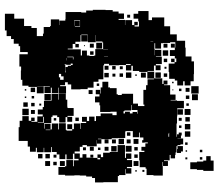

<svg xmlns="http://www.w3.org/2000/svg" viewBox="-74 -731 890 782"><g transform="rotate(-90 371.0 -340.0)"><path d="M106 -101H86V-121H102V-123H85V-122H47V-160H49V-188H75V-192H81V-216H109V-218H143V-197H148V-209H164V-193H152H178V-183H198V-162H202V-185H222V-187H202V-215H222V-218H203V-244H228V-272H227V-275H200V-304H199V-330H195V-372H177V-390H191V-391H166V-431H171V-449H164V-460H145V-481H137V-460H120V-449H134V-433H120V-417H119V-388H133V-374H122V-365H140V-338H143V-306H171V-276H141V-304V-276H119V-272H137V-250H115V-268H110V-247H82V-268H77V-250H55V-272H73V-274H49V-300H45V-305H20V-335V-364H19V-398H37V-410H43V-434H47V-460H48V-482H47V-520H50V-547H82V-520H85V-515H110V-487H85V-484H109V-465H115V-482H136V-488H113V-514H133V-519H114V-543H133V-554H143V-574H163V-577H142V-605H160V-607H142V-635H160V-639H144V-663H165V-672H188V-709H244V-705H270V-694H289V-668H270V-658H283V-644H269V-657H266V-633H288V-611H326V-606H351V-577H352V-575H380V-547H356V-545H380V-517H356V-511H327V-510H322V-485H290V-510H286V-491H266V-511H285V-518H263V-544H285V-552H292V-571H286V-576H261V-605H238V-603H258V-579H235V-574H259V-548H235V-545H260V-517H233V-514H230V-491H236V-484H259V-458H237V-456H261V-434H266V-451H286V-431H269V-422H287V-400H269V-394H289V-375H300V-327H293V-310H295V-285H300V-237H299V-225H330V-197H332H336V-201H396V-190H415V-184H439V-158H442V-185H469V-218H486H473V-244H494V-250H475V-272H497V-301H496V-341H502V-361H496V-364H473H439V-384H429V-414V-468H443V-484H469V-468H479V-478H493V-464H483H501V-486H531H561V-456H536V-451H556V-431H536V-421H534V-401H536V-397H562V-365H589V-368H593V-394H619V-395H590V-427H619V-428H621V-454H619V-457H592V-478H583V-489H564V-509H561V-486H531V-511H529V-488H503V-514H526V-515H500V-543H498V-546H472V-545H447V-540H437V-520H415V-540H411V-516H381V-546H405V-548H383V-574H405V-578H383V-604H409V-582H411V-606H435H411V-633H410V-607H382V-635H408V-669H413V-694H437V-700H475V-699H491V-706H541V-670H565V-632H532V-610H535V-572H557V-553H563V-574H583V-575H560V-607H587V-610H625V-607H652V-581H656V-578H683V-544H660V-543H678V-519H684V-518H713V-488V-454H711V-434H719V-407H722V-355H721V-326H715V-302H681V-276H660V-275H680V-247H660V-238H673V-224H659V-237H654V-219H675V-222H686V-241H706V-222H717V-180H680V-166H691V-116H655V-92H625H622V-65H596V-31H568V-29H532V-5H512V5H460V4H431V-9H414V-33H431V-39H414V-63H434V-73H441V-96H469V-98H503V-74H509V-88H523V-74H509V-67H524V-73H534V-93H558V-73H568V-71H590V-92H587V-121H586V-129H564V-153H586V-156H562V-155H537V-154H559V-128H533V-150H531V-126H501V-150H496V-131H476V-151H495V-158H473V-184H486H470V-157H443V-124H420V-119H434V-103H418V-117H415V-92H377V-70H355V-90H353V-64H351V-36H321V-63H288V-64H259V-66H231H205V-62H198V-39H174V-62H167V-40H145V-62H167V-66H141V-93H138V-94H109V-117H106ZM319 -668H293V-694H319ZM345 -672H327V-690H345ZM399 -678H393V-684H399ZM369 -678H363V-684H369ZM405 -642H387V-660H405ZM585 -642H567V-660H585ZM314 -643H298V-659H314ZM343 -644H329V-658H343ZM371 -646H361V-656H371ZM264 -609V-631H262V-606H286V-609ZM316 -611H296V-631H316ZM556 -611H536V-631H556ZM135 -612H117V-630H135ZM584 -613H568V-629H584ZM611 -616H601V-626H611ZM340 -617H332V-625H340ZM379 -578H353V-604H379ZM106 -581H86V-601H106ZM555 -582H537V-600H555ZM135 -582H117V-600H135ZM234 -580V-599H232V-580ZM535 -551V-572H534V-551ZM320 -552V-571V-552ZM103 -554H89V-568H103ZM132 -555H120V-567H132ZM281 -556H271V-566H281ZM498 -519H474V-543H498ZM106 -521H86V-541H106ZM461 -526H451V-536H461ZM256 -491H236V-511H256ZM494 -493H478V-509H494ZM434 -493H418V-509H434ZM677 -460H655V-480H653V-459H679V-483H657V-482H677ZM283 -464H269V-478H283ZM583 -464H569V-478H583ZM619 -428H593V-454H619ZM162 -435H150V-447H162ZM578 -439H574V-443H578ZM164 -403H148V-419H164ZM584 -403H568V-419H584ZM553 -404H539V-418H553ZM132 -405H120V-417H132ZM588 -369H564V-393H588ZM113 -377H119V-388H113ZM161 -376H151V-386H161ZM197 -372V-386H195V-372ZM562 -345V-365H561V-345ZM531 -345V-361H530V-345ZM465 -342H447V-360H465ZM164 -343H148V-359H164ZM194 -343H178V-359H194ZM494 -343H478V-359H494ZM659 -337H671H659ZM167 -310H145V-332H167ZM194 -313H178V-329H194ZM493 -314H479V-328H493ZM462 -315H450V-327H462ZM197 -280H175V-302H197ZM707 -280H685V-302H707ZM463 -284H449V-298H463ZM492 -285H480V-297H492ZM168 -249H144V-273H168ZM467 -250H445V-272H467ZM501 -253V-272H497V-253ZM194 -253H178V-269H194ZM223 -254H209V-268H223ZM702 -255H690V-267H702ZM196 -221H176V-241H196ZM106 -221H86V-241H106ZM133 -224H119V-238H133ZM163 -224H149V-238H163ZM69 -228H63V-234H69ZM459 -228H453V-234H459ZM466 -191H446V-211H466ZM191 -196H181V-206H191ZM70 -197H62V-205H70ZM230 -160V-177V-160ZM592 -161V-172H591V-161ZM207 -155H227V-157H207ZM467 -130H445V-152H467ZM207 -121H221V-127H207ZM557 -100H535V-122H557ZM205 -100V-96H221V-101H206V-120H200V-100ZM584 -103H568V-119H584ZM463 -104H449V-118H463ZM523 -104H509V-118H523ZM490 -107H482V-115H490ZM135 -72H117V-90H135ZM584 -73H568V-89H584ZM429 -78H423V-84H429ZM398 -79H394V-83H398ZM317 -40H295V-62H317ZM222 -45H210V-57H222ZM282 -45H270V-57H282ZM251 -46H241V-56H251ZM401 -46H391V-56H401ZM318 -9H294V-33H318ZM257 -10H235V-32H257ZM227 -10H205V-32H227ZM285 -12H267V-30H285ZM404 -13H388V-29H404ZM373 -14H359V-28H373ZM341 -16H331V-26H341ZM411 24H381V-6H411ZM378 21H354V-3H378ZM429 -404H405V-428H399V-457H398V-495H424V-499H427V-526H461V-552H486V-553H464V-579H486V-587H492V-611H516V-647H521V-672H550V-703H574V-709H584V-729H603V-740H615V-758H638V-765H676H706V-727H686V-687H656V-657H648V-635H615V-608H589V-604H586V-577H583V-550H557V-546H528V-545H546V-527H528V-545H521V-522H493V-545V-520H467V-518H489V-496H497V-489H520V-463H497V-456H494V-429H465V-428H435H429ZM516 -497H498V-515H516ZM459 -404H435V-428H459ZM395 -408H379V-424H395ZM340 -223H314V-249H334V-251H312V-278H309V-282H283V-310H307V-335H306V-377H333V-380H345V-398H369V-380H378V-395H396V-377H381V-375H406V-368H429V-344H406V-337H403V-310H378V-305H375V-289H380V-243H340ZM422 -381H412V-391H422ZM307 -256H287V-276H307ZM276 -257H258V-275H276ZM277 -226H257V-246H277ZM306 -227H288V-245H306ZM308 -195H286V-217H308ZM189 -104H165V-128H182V-171V-201H230V-213H244V-199H232V-197H258V-185H276V-169H283V-190H311V-162H290V-123H261V-122H256V-97H218V-99H190V-121H189ZM273 -200H261V-212H273ZM163 -70H131V-102H163ZM215 -78H199V-94H215ZM184 -79H170V-93H184ZM155 -48H139V-64H155ZM215 -48H199V-64H215ZM183 -50H171V-62H183ZM182 -21H172V-31H182ZM121 -22H113V-30H121ZM150 -23H144V-29H150ZM108 85H66V43H70V17H73V-10H101V17H104V43H108ZM122 39H112V29H122ZM152 39H142V29H152ZM126 73H108V55H126Z"/></g></svg>

Font: Rubik Storm
Style: Regular
Weight: 400
Designer: Hubert and Fischer, NaN
Foundry: Hubert and Fischer, NaN
Version: Version 2.201